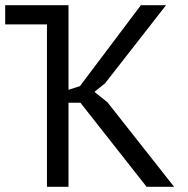

<svg xmlns="http://www.w3.org/2000/svg" viewBox="-20 -720 725 740"><path d="M161 -626H0V-700H244V-374L288 -388L523 -700H620L385 -399L344 -366L394 -326L651 0H545L290 -324H244V0H161Z"/></svg>

Font: PT Sans
Style: Regular
Weight: 400
Version: Version 2.003W OFL; ttfautohint (v1.6)